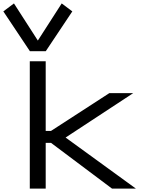

<svg xmlns="http://www.w3.org/2000/svg" viewBox="-113 -1111 883 1131"><path d="M109.9 -872.1 -30.8 -1090.8 -93.3 -1043.9 63 -809.6H156.7L313 -1043.9L250.5 -1090.8ZM62.5 -750H156.2V-339.8H187.5L531.2 -562.5H671.9L273.4 -300.8L687.5 0H546.9L187.5 -269.5H156.2V0H62.5Z"/></svg>

Font: Michroma
Style: Regular
Weight: 400
Version: Version 1.000